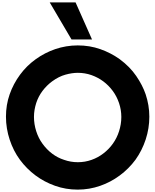

<svg xmlns="http://www.w3.org/2000/svg" viewBox="-20 -1581 1303 1611"><path d="M30 -602Q30 -701 61 -789.5Q92 -878 148 -954Q203 -1029 279.5 -1084Q356 -1139 444 -1169Q488 -1184 535.5 -1192Q583 -1200 632 -1200Q733 -1200 822 -1168.5Q911 -1137 985 -1084Q1070 -1021 1123 -943.5Q1176 -866 1202 -790Q1217 -745 1225 -698Q1233 -651 1233 -602Q1233 -504 1202.5 -411Q1172 -318 1117 -241Q1061 -165 984.5 -108.5Q908 -52 821 -22Q730 10 632 10Q532 10 442 -22Q352 -54 278 -109Q203 -165 147.5 -240Q92 -315 61 -410Q46 -455 38 -503.5Q30 -552 30 -602ZM265 -600Q265 -539 284 -480Q303 -421 336 -376Q372 -326 418 -291.5Q464 -257 517 -240Q573 -220 633 -220Q693 -220 748 -239.5Q803 -259 848 -294Q893 -328 927 -375.5Q961 -423 979 -480Q988 -508 993 -538Q998 -568 998 -600Q998 -659 979 -715.5Q960 -772 927 -817Q857 -912 747 -951Q692 -970 633 -970Q585 -970 529 -954.5Q473 -939 417 -898Q371 -864 336.5 -818Q302 -772 284 -717Q275 -689 270 -659.5Q265 -630 265 -600ZM580 -1250 397 -1561H614L752 -1250Z"/></svg>

Font: Boldonse
Style: Regular
Weight: 400
Designer: Universitype Foundry
Foundry: Universitype Foundry
Version: Version 1.000; ttfautohint (v1.8.4.7-5d5b)